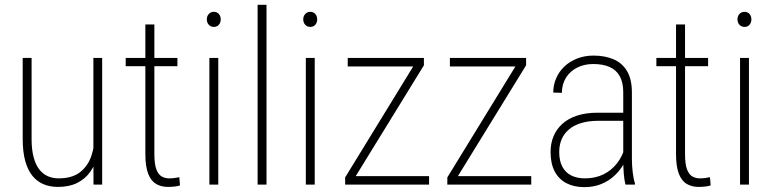

<svg xmlns="http://www.w3.org/2000/svg" viewBox="-20 -770 3226 801"><path d="M369.6 -122.1V-528.3H406.2V0H370.1ZM375.5 -211.4 398.4 -212.4Q398.4 -164.6 388.2 -124Q377.9 -83.5 356.7 -53.5Q335.4 -23.4 302 -6.8Q268.6 9.8 221.7 9.8Q189 9.8 162.1 -1.2Q135.3 -12.2 115.7 -35.9Q96.2 -59.6 85.4 -97.9Q74.7 -136.2 74.7 -191.4V-528.3H111.8V-190.4Q111.8 -144.5 120.6 -112.8Q129.4 -81.1 144.8 -62Q160.2 -43 180.7 -34.4Q201.2 -25.9 224.6 -25.9Q281.7 -25.9 314.7 -52.2Q347.7 -78.6 361.6 -121.1Q375.5 -163.6 375.5 -211.4Z M720.2 -528.3V-493.7H504.4V-528.3ZM586.4 -668H624V-127.4Q624 -84.5 632.6 -62.7Q641.1 -41 655.3 -33.4Q669.4 -25.9 685.5 -25.9Q698.2 -25.9 708 -27.3Q717.8 -28.8 728 -30.8L731 3.4Q722.2 6.8 707.5 8.3Q692.9 9.8 680.7 9.8Q652.8 9.8 631.6 -2.4Q610.4 -14.6 598.4 -44.7Q586.4 -74.7 586.4 -127.4Z M890.6 -528.3V0H853.5V-528.3ZM842.8 -689Q842.8 -702.6 851.1 -711.7Q859.4 -720.7 872.1 -720.7Q885.3 -720.7 893.1 -711.7Q900.9 -702.6 900.9 -689Q900.9 -675.8 893.1 -666.7Q885.3 -657.7 872.1 -657.7Q859.4 -657.7 851.1 -666.7Q842.8 -675.8 842.8 -689Z M1091.8 -750V0H1054.7V-750Z M1293 -528.3V0H1255.9V-528.3ZM1245.1 -689Q1245.1 -702.6 1253.4 -711.7Q1261.7 -720.7 1274.4 -720.7Q1287.6 -720.7 1295.4 -711.7Q1303.2 -702.6 1303.2 -689Q1303.2 -675.8 1295.4 -666.7Q1287.6 -657.7 1274.4 -657.7Q1261.7 -657.7 1253.4 -666.7Q1245.1 -675.8 1245.1 -689Z M1770 -35.2V0H1432.1V-35.2ZM1748.5 -497.6 1442.4 0H1419.9V-29.8L1725.6 -528.3H1748.5ZM1731.9 -528.3V-492.7H1430.7V-528.3Z M2196.3 -35.2V0H1858.4V-35.2ZM2174.8 -497.6 1868.7 0H1846.2V-29.8L2151.9 -528.3H2174.8ZM2158.2 -528.3V-492.7H1856.9V-528.3Z M2580.1 -97.7V-384.8Q2580.1 -426.3 2565.4 -452.4Q2550.8 -478.5 2522.9 -490.7Q2495.1 -502.9 2454.6 -502.9Q2417.5 -502.9 2387.9 -488Q2358.4 -473.1 2341.3 -446Q2324.2 -418.9 2324.2 -382.8L2288.1 -383.8Q2288.1 -415.5 2300.3 -443.6Q2312.5 -471.7 2334.7 -492.7Q2356.9 -513.7 2387.9 -525.9Q2418.9 -538.1 2456.1 -538.1Q2502.9 -538.1 2539.1 -522.9Q2575.2 -507.8 2595.7 -473.9Q2616.2 -439.9 2616.2 -383.8V-107.9Q2616.2 -79.6 2619.6 -51Q2623 -22.5 2628.9 -5.4V0H2589.4Q2584.5 -18.1 2582.3 -45.4Q2580.1 -72.8 2580.1 -97.7ZM2590.3 -299.8 2591.3 -266.1H2478Q2435.5 -266.1 2404.5 -256.6Q2373.5 -247.1 2353.3 -229.7Q2333 -212.4 2323 -188.7Q2313 -165 2313 -136.2Q2313 -98.6 2326.2 -74.2Q2339.4 -49.8 2363.5 -37.8Q2387.7 -25.9 2419.9 -25.9Q2463.9 -25.9 2497.8 -42.7Q2531.7 -59.6 2554.4 -89.1Q2577.1 -118.7 2587.4 -156.2L2599.6 -128.9Q2593.3 -105 2578.6 -80.3Q2564 -55.7 2541.3 -35.2Q2518.6 -14.6 2487.8 -2Q2457 10.7 2417.5 10.7Q2375 10.7 2343.3 -5.6Q2311.5 -22 2294.2 -54.7Q2276.9 -87.4 2276.9 -135.7Q2276.9 -171.9 2289.3 -201.7Q2301.8 -231.4 2326.4 -253.7Q2351.1 -275.9 2387.9 -287.8Q2424.8 -299.8 2473.1 -299.8Z M2934.1 -528.3V-493.7H2718.3V-528.3ZM2800.3 -668H2837.9V-127.4Q2837.9 -84.5 2846.4 -62.7Q2855 -41 2869.1 -33.4Q2883.3 -25.9 2899.4 -25.9Q2912.1 -25.9 2921.9 -27.3Q2931.6 -28.8 2941.9 -30.8L2944.8 3.4Q2936 6.8 2921.4 8.3Q2906.7 9.8 2894.5 9.8Q2866.7 9.8 2845.5 -2.4Q2824.2 -14.6 2812.3 -44.7Q2800.3 -74.7 2800.3 -127.4Z M3104.5 -528.3V0H3067.4V-528.3ZM3056.6 -689Q3056.6 -702.6 3064.9 -711.7Q3073.2 -720.7 3085.9 -720.7Q3099.1 -720.7 3106.9 -711.7Q3114.7 -702.6 3114.7 -689Q3114.7 -675.8 3106.9 -666.7Q3099.1 -657.7 3085.9 -657.7Q3073.2 -657.7 3064.9 -666.7Q3056.6 -675.8 3056.6 -689Z"/></svg>

Font: Roboto Condensed ExtraLight
Style: Regular
Weight: 250
Designer: Christian Robertson
Foundry: Google
Version: Version 3.008; 2023